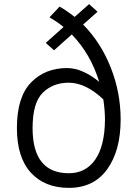

<svg xmlns="http://www.w3.org/2000/svg" viewBox="-20 -894 666 931"><path d="M565 -315Q565 -164 500 -73.5Q435 17 314 17Q197 17 129.5 -57Q62 -131 62 -273Q62 -423 130 -493.5Q198 -564 305 -564Q344 -564 384 -546Q424 -528 461 -497Q420 -632 328 -727L242 -650L202 -686L288 -763Q261 -786 220 -810L269 -862Q304 -842 342 -812L412 -874L453 -837L383 -775Q469 -688 517 -566.5Q565 -445 565 -315ZM481 -412Q396 -493 313 -493Q237 -493 187.5 -444.5Q138 -396 138 -273Q138 -54 314 -54Q396 -54 442 -120.5Q488 -187 489 -313Q489 -359 481 -412Z"/></svg>

Font: Biryani Light
Style: Regular
Weight: 300
Designer: Dan Reynolds and Mathieu Réguer
Foundry: Dan Reynolds and Mathieu Réguer
Version: Version 1.004; ttfautohint (v1.1) -l 5 -r 5 -G 72 -x 0 -D la